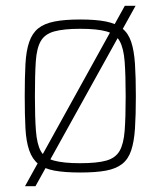

<svg xmlns="http://www.w3.org/2000/svg" viewBox="-20 -585 552 660"><path d="M66 55 409 -565H446L102 55ZM256 8Q202 8 167 1.5Q132 -5 111.5 -21.5Q91 -38 80.5 -68Q70 -98 67.5 -143.5Q65 -189 65 -254Q65 -319 67.5 -365Q70 -411 80.5 -441Q91 -471 111.5 -487.5Q132 -504 167 -511Q202 -518 256 -518Q310 -518 344.5 -511Q379 -504 400 -487.5Q421 -471 431 -441Q441 -411 444 -365Q447 -319 447 -254Q447 -189 444 -143.5Q441 -98 431 -68Q421 -38 400 -21.5Q379 -5 344.5 1.5Q310 8 256 8ZM255 -24Q314 -24 345.5 -33Q377 -42 391 -66Q405 -90 408.5 -135.5Q412 -181 412 -254Q412 -327 408.5 -373Q405 -419 391.5 -443.5Q378 -468 346 -477Q314 -486 256 -486Q199 -486 166.5 -477Q134 -468 120 -443.5Q106 -419 103 -373Q100 -327 100 -254Q100 -181 103.5 -135.5Q107 -90 120 -66Q133 -42 165.5 -33Q198 -24 255 -24Z"/></svg>

Font: Saira Thin SemiCondensed
Style: Regular
Weight: 100
Width: 4
Version: Version 1.101